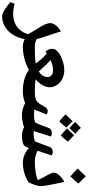

<svg xmlns="http://www.w3.org/2000/svg" viewBox="458 -1162 864 1889"><g transform="rotate(90 890.5 -217.0)"><path d="M102 195Q91 195 70 185Q49 175 22 156.5Q-5 138 -34 114L-18 72Q9 79 34.5 82.5Q60 86 83 86Q157 86 208 49Q259 12 282 -58Q275 -73 266.5 -88.5Q258 -104 248 -119Q226 -154 211 -179.5Q196 -205 188 -221Q181 -238 177 -252Q173 -266 173 -278Q173 -307 196 -335.5Q219 -364 256 -383Q261 -364 266.5 -345Q272 -326 279 -306Q301 -243 313.5 -203Q326 -163 329 -146Q363 -127 404 -127Q412 -127 412 -119V-17Q412 -9 404 -9Q367 -9 330 -28Q319 38 287 88.5Q255 139 207.5 167Q160 195 102 195Z M396 -9Q387 -9 387 -18V-118Q387 -127 396 -127Q449 -127 493 -128.5Q537 -130 571 -136L551 -161Q537 -180 525.5 -193Q514 -206 503 -216Q495 -224 487 -231Q479 -238 471 -245L453 -232Q426 -261 426 -296Q426 -319 439.5 -337.5Q453 -356 478 -371.5Q503 -387 538 -399Q589 -417 637 -417Q681 -417 720 -398Q759 -379 781 -345Q804 -311 804 -275Q804 -239 784 -204Q764 -169 726 -134Q753 -130 783.5 -128.5Q814 -127 850 -127Q860 -127 860 -118V-18Q860 -9 850 -9Q780 -9 724 -25Q668 -41 634 -70Q580 -39 520.5 -24Q461 -9 396 -9ZM649 -166Q675 -183 689.5 -205.5Q704 -228 704 -252Q704 -277 686 -291.5Q668 -306 641 -306Q615 -306 591.5 -301Q568 -296 536 -282Q547 -272 569.5 -250.5Q592 -229 623 -195Q629 -188 635.5 -181Q642 -174 649 -166Z M1073 0Q1048 0 1019.5 -8Q991 -16 958 -32Q938 -22 906.5 -15.5Q875 -9 843 -9Q835 -9 835 -17V-119Q835 -127 843 -127Q889 -127 912 -133Q935 -139 949 -153Q960 -164 970 -179.5Q980 -195 999 -229Q1005 -240 1016.5 -247Q1028 -254 1041 -254Q1055 -254 1072 -243Q1059 -213 1047.5 -183Q1036 -153 1024 -122Q1038 -121 1051.5 -120Q1065 -119 1078 -119Q1098 -119 1110 -120.5Q1122 -122 1150 -130Q1155 -138 1162 -154Q1169 -170 1179.5 -197.5Q1190 -225 1205 -265Q1210 -278 1223 -286.5Q1236 -295 1254 -295Q1275 -295 1289 -284Q1283 -269 1270.5 -230Q1258 -191 1235 -116Q1242 -116 1248.5 -116Q1255 -116 1262 -115Q1298 -115 1334 -126Q1337 -131 1342 -143Q1347 -155 1356 -179Q1362 -196 1371 -219Q1380 -242 1391 -273Q1397 -287 1410.5 -295.5Q1424 -304 1441 -304Q1459 -304 1475 -293Q1469 -277 1459 -247Q1449 -217 1429 -154Q1452 -141 1481.5 -134Q1511 -127 1549 -127Q1557 -127 1557 -119V-17Q1557 -9 1549 -9Q1509 -9 1467 -26.5Q1425 -44 1402 -69Q1394 -47 1385 -31.5Q1376 -16 1347 -8Q1333 -4 1314.5 -2Q1296 0 1274 0Q1244 0 1193 -22Q1184 -16 1164.5 -11Q1145 -6 1121 -3Q1097 0 1073 0ZM1139 -368Q1117 -385 1100 -400.5Q1083 -416 1071 -431Q1088 -448 1105 -465.5Q1122 -483 1139 -500Q1147 -490 1162.5 -474Q1178 -458 1200 -438Q1185 -418 1170 -400Q1155 -382 1139 -368ZM1278 -382Q1257 -399 1240 -414.5Q1223 -430 1209 -445Q1224 -459 1241 -476Q1258 -493 1276 -514Q1282 -507 1298 -492Q1314 -477 1339 -453Q1326 -434 1310.5 -416.5Q1295 -399 1278 -382ZM1206 -468Q1185 -485 1170 -499.5Q1155 -514 1145 -525Q1166 -544 1180.5 -557.5Q1195 -571 1203 -581Q1214 -568 1228.5 -554Q1243 -540 1261 -525Q1240 -502 1226 -487.5Q1212 -473 1206 -468Z M1540 -9Q1532 -9 1532 -17V-119Q1532 -127 1540 -127Q1590 -127 1640 -135.5Q1690 -144 1718 -156Q1708 -179 1692.5 -207.5Q1677 -236 1668 -252Q1658 -271 1651 -286.5Q1644 -302 1644 -315Q1644 -340 1671 -369Q1698 -398 1735 -417Q1742 -386 1750.5 -346.5Q1759 -307 1766 -266Q1772 -235 1774.5 -215Q1777 -195 1777 -185Q1777 -162 1765.5 -128.5Q1754 -95 1738 -64Q1647 -9 1540 -9ZM1681 -477Q1630 -519 1604 -549Q1627 -572 1645.5 -591.5Q1664 -611 1679 -629Q1690 -617 1708 -599Q1726 -581 1751 -557Q1739 -540 1721.5 -520Q1704 -500 1681 -477Z"/></g></svg>

Font: Noto Naskh Arabic
Style: Regular
Weight: 400
Designer: Monotype Design Team, David Williams, Mohamad Dakak and Nizar Qandah
Foundry: Monotype Imaging Inc.
Version: Version 2.013